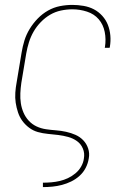

<svg xmlns="http://www.w3.org/2000/svg" viewBox="-20 -548 540 783"><path d="M155 215V197H156Q172 197 189.5 195.5Q207 194 224 190Q241 186 257 178.5Q273 171 287.5 159Q302 147 311 131Q320 115 322 99Q326 77 318 58Q310 39 294 27.5Q278 16 258 10.5Q238 5 217.5 2.5Q197 0 175.5 -2Q154 -4 134.5 -9.5Q115 -15 99 -27Q83 -39 71.5 -54.5Q60 -70 53.5 -89.5Q47 -109 44 -129Q41 -149 42.5 -170.5Q44 -192 48 -213L68 -333Q72 -358 79.5 -382.5Q87 -407 101 -430Q115 -453 134 -472.5Q153 -492 176 -505Q199 -518 224.5 -523Q250 -528 275 -528Q298 -528 321 -524Q344 -520 363 -510Q382 -500 397 -483.5Q412 -467 420 -446.5Q428 -426 430 -403Q432 -380 428 -357L427 -353H407L408 -356Q413 -388 407 -418Q401 -448 382.5 -469.5Q364 -491 335 -500.5Q306 -510 275 -510Q252 -510 228.5 -505Q205 -500 184.5 -488Q164 -476 146.5 -458Q129 -440 117 -419Q105 -398 98 -375.5Q91 -353 87 -330L67 -210Q64 -189 63 -168Q62 -147 65 -127Q68 -107 76 -88.5Q84 -70 97.5 -55.5Q111 -41 129 -32.5Q147 -24 167.5 -21Q188 -18 208.5 -16.5Q229 -15 249.5 -10.5Q270 -6 288 2Q306 10 319.5 24Q333 38 339.5 57.5Q346 77 342 98Q339 118 329.5 136.5Q320 155 304.5 169Q289 183 270.5 192Q252 201 233 206Q214 211 194.5 213Q175 215 156 215Z"/></svg>

Font: Iosevka Curly Slab Thin
Style: Italic
Weight: 100
Italic angle: -9°
Monospace: yes
Designer: Belleve Invis
Foundry: Belleve Invis
Version: Version 22.1.2; ttfautohint (v1.8.4)